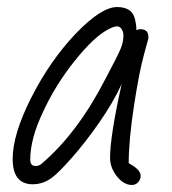

<svg xmlns="http://www.w3.org/2000/svg" viewBox="-20 -524 489 546"><path d="M293 -75Q293 -137 326 -285Q301 -231 261.5 -174.5Q222 -118 184 -75Q146 -32 128 -19Q103 0 73 0Q16 0 16 -72Q16 -142 69 -246.5Q122 -351 195 -428Q268 -504 313 -504Q359 -504 365 -464Q368 -452 368 -438Q373 -441 379 -441Q402 -441 402 -419V-415L390 -371Q376 -321 361 -223Q346 -125 346 -60L356 -54Q380 -39 380 -24Q380 -14 373 -6Q366 2 355 2Q332 2 312.5 -22.5Q293 -47 293 -75ZM99 -59Q201 -146 280 -300Q314 -364 322.5 -384Q331 -404 331 -423Q331 -433 326 -441Q321 -449 313 -449Q303 -449 287 -440Q247 -419 192.5 -351Q138 -283 103 -207Q66 -130 66 -70Q66 -52 81 -52Q92 -52 99 -59Z"/></svg>

Font: Bad Script
Style: Regular
Weight: 400
Italic angle: -10°
Designer: Roman Shchyukin (Gaslight Type Foundry), Cyreal (Charset Expansion)
Foundry: Gaslight
Version: Version 2.000